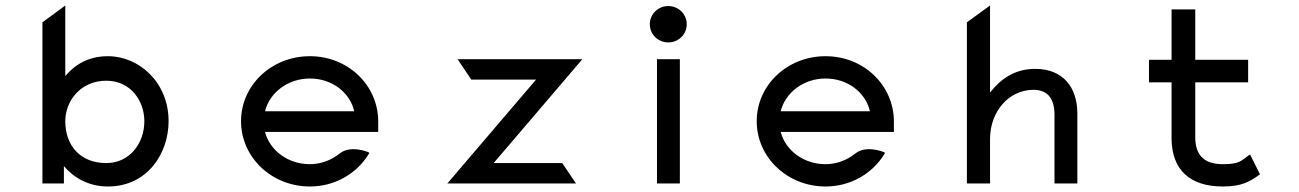

<svg xmlns="http://www.w3.org/2000/svg" viewBox="-20 -666 4717 697"><path d="M592 -226C592 -368 484 -462 372 -462C300 -462 252 -431 217 -390V-646L134 -585V0H212V-63C246 -23 299 11 372 11C514 11 592 -108 592 -226ZM504 -226C504 -145 450 -74 366 -74C271 -74 217 -138 217 -226C217 -299 272 -373 366 -373C454 -373 504 -300 504 -226Z M1353 -187V-225C1353 -356 1244 -462 1105 -462C966 -462 855 -357 855 -226C855 -95 966 11 1105 11C1196 11 1275 -36 1318 -106L1321 -111L1316 -114C1316 -114 1252 -141 1212 -108C1183 -85 1146 -70 1105 -70C1026 -70 960 -119 942 -187ZM942 -262C959 -330 1025 -381 1105 -381C1185 -381 1250 -331 1266 -262Z M2021 -74H1772L2094 -451H1641L1691 -377H1926L1604 0H2071Z M2406 -512C2443 -512 2473 -541 2473 -578C2473 -615 2443 -644 2406 -644C2369 -644 2339 -615 2339 -578C2339 -541 2369 -512 2406 -512ZM2448 -451H2365V0H2448Z M3225 -187V-225C3225 -356 3116 -462 2977 -462C2838 -462 2727 -357 2727 -226C2727 -95 2838 11 2977 11C3068 11 3147 -36 3190 -106L3193 -111L3188 -114C3188 -114 3124 -141 3084 -108C3055 -85 3018 -70 2977 -70C2898 -70 2832 -119 2814 -187ZM2814 -262C2831 -330 2897 -381 2977 -381C3057 -381 3122 -331 3138 -262Z M3891 -254C3891 -349 3839 -416 3738 -416C3661 -416 3611 -377 3574 -330V-646L3490 -585V0H3574V-161C3574 -216 3594 -260 3621 -290C3645 -317 3684 -340 3732 -340C3786 -340 3808 -304 3808 -250V0H3891Z M4554 -33 4518 -105 4513 -102C4484 -81 4479 -70 4419 -70C4350 -70 4319 -104 4319 -168V-367H4511V-449H4319V-632H4233V-449H4151V-367H4233V-160C4235 -50 4299 11 4419 11C4490 11 4518 -8 4551 -31Z"/></svg>

Font: Charger Monospace
Style: Regular
Weight: 400
Designer: Jasper
Foundry: Cannot Into Space Fonts
Version: Version 0.980